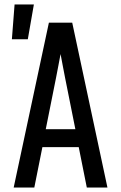

<svg xmlns="http://www.w3.org/2000/svg" viewBox="-20 -836 540 856"><path d="M41 0 198 -735H302L459 0H367L331 -180H169L133 0ZM316 -260 270 -490Q265 -516 260 -542Q255 -568 250 -595Q245 -568 240 -542Q235 -516 230 -490L184 -260ZM33 -661 45 -816H131L104 -661Z"/></svg>

Font: Iosevka Custom Medium
Style: Regular
Weight: 500
Monospace: yes
Designer: Belleve Invis
Foundry: Belleve Invis
Version: Version 32.5.0; ttfautohint (v1.8.4)